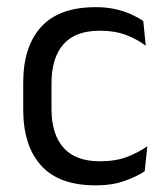

<svg xmlns="http://www.w3.org/2000/svg" viewBox="-20 -520 474 550"><path d="M254 11Q149 11 97.8 -45.8Q46.5 -102.5 46.5 -206.5V-282.5Q46.5 -387 98 -443.2Q149.5 -499.5 254 -499.5Q285 -499.5 310.5 -493.8Q336 -488 356.2 -478.8Q376.5 -469.5 390.5 -459.5L397.5 -389Q374 -407 341.8 -419.5Q309.5 -432 266 -432Q196 -432 161.8 -393.2Q127.5 -354.5 127.5 -280.5V-208.5Q127.5 -136 161.8 -97Q196 -58 266 -58Q311 -58 343.8 -70.5Q376.5 -83 402 -101L394.5 -29.5Q372.5 -14.5 337 -1.8Q301.5 11 254 11Z"/></svg>

Font: Anek Tamil
Style: Regular
Weight: 400
Designer: Aadarsh Rajan (Tamil), Yesha Goshar (Latin)
Foundry: Ek Type
Version: Version 1.003